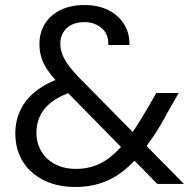

<svg xmlns="http://www.w3.org/2000/svg" viewBox="-20 -732 773 764"><path d="M606 0 223 -390Q177 -436 157 -473.5Q137 -511 137 -557Q137 -602 158.5 -637Q180 -672 220.5 -692Q261 -712 317 -712Q371 -712 411.5 -691.5Q452 -671 474 -635.5Q496 -600 495 -553H411Q412 -598 383.5 -621Q355 -644 317 -644Q271 -644 245.5 -620Q220 -596 220 -558Q220 -526 237.5 -495.5Q255 -465 290 -428L712 0ZM280 12Q209 12 155 -14.5Q101 -41 71 -89Q41 -137 41 -201Q41 -252 61.5 -294.5Q82 -337 123 -369.5Q164 -402 224 -422L257 -434L301 -379L262 -365Q192 -341 158.5 -300.5Q125 -260 125 -204Q125 -163 144.5 -130Q164 -97 199.5 -78.5Q235 -60 282 -60Q340 -60 386.5 -85.5Q433 -111 480 -169Q501 -195 523.5 -230Q546 -265 571 -308L602 -362H691L646 -283Q619 -232 591.5 -191Q564 -150 538 -118Q480 -49 418.5 -18.5Q357 12 280 12Z"/></svg>

Font: DVN - DM Sans
Style: Regular
Weight: 400
Designer: Colophon Foundry, Jonny Pinhorn
Foundry: Colophon Foundry
Version: Version 4.004;gftools[0.9.30]